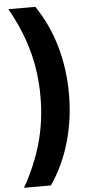

<svg xmlns="http://www.w3.org/2000/svg" viewBox="-65 -835 506 1087"><g transform="rotate(-5 188.0 -291.5)"><path d="M326 -291Q326 -149 289 -20Q252 109 179 216H26Q94 97 129 -27.5Q164 -152 164 -291Q164 -431 129 -555.5Q94 -680 26 -799H179Q252 -692 289 -563Q326 -434 326 -291Z"/></g></svg>

Font: Noto Sans Sinhala UI ExtraCondensed Black
Style: Regular
Weight: 900
Width: 2
Designer: Jelle Bosma - Monotype Design Team
Foundry: Monotype Imaging Inc.
Version: Version 2.006; ttfautohint (v1.8.4.7-5d5b)